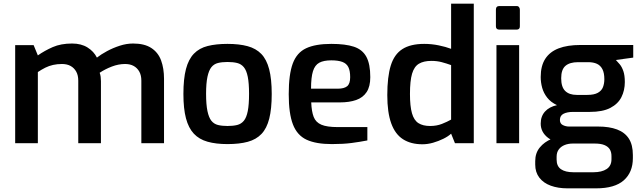

<svg xmlns="http://www.w3.org/2000/svg" viewBox="-20 -783 3503 1050"><path d="M63 0V-536H164L187 -480Q224 -506 268.5 -525.5Q313 -545 374 -545Q424 -545 458.5 -523.5Q493 -502 510 -468Q533 -486 565.5 -503.5Q598 -521 635 -533Q672 -545 708 -545Q770 -545 807.5 -520.5Q845 -496 861 -452.5Q877 -409 877 -352V0H753V-342Q753 -371 742 -391Q731 -411 711.5 -422Q692 -433 664 -433Q628 -433 591.5 -419Q555 -405 525 -385Q529 -375 530.5 -363Q532 -351 532 -339V0H408V-342Q408 -371 397 -391Q386 -411 366.5 -422Q347 -433 319 -433Q293 -433 270.5 -428Q248 -423 228 -413Q208 -403 187 -389V0Z M1224 5Q1161 5 1115 -8Q1069 -21 1040 -52Q1011 -83 997 -136Q983 -189 983 -269Q983 -352 997 -405.5Q1011 -459 1040.5 -489.5Q1070 -520 1116 -531.5Q1162 -543 1224 -543Q1288 -543 1334 -530.5Q1380 -518 1409 -488Q1438 -458 1452 -404.5Q1466 -351 1466 -269Q1466 -188 1452.5 -134.5Q1439 -81 1410 -50.5Q1381 -20 1335 -7.5Q1289 5 1224 5ZM1224 -94Q1255 -94 1277 -99.5Q1299 -105 1313.5 -122.5Q1328 -140 1335 -175.5Q1342 -211 1342 -270Q1342 -328 1335 -363Q1328 -398 1313.5 -415.5Q1299 -433 1277 -438.5Q1255 -444 1224 -444Q1194 -444 1172 -438.5Q1150 -433 1136 -415.5Q1122 -398 1114.5 -363Q1107 -328 1107 -270Q1107 -211 1114.5 -175.5Q1122 -140 1136 -122.5Q1150 -105 1172 -99.5Q1194 -94 1224 -94Z M1795 5Q1708 5 1656.5 -19Q1605 -43 1582 -102.5Q1559 -162 1559 -268Q1559 -376 1581 -435.5Q1603 -495 1654 -519Q1705 -543 1792 -543Q1869 -543 1915.5 -527.5Q1962 -512 1983.5 -472.5Q2005 -433 2005 -361Q2005 -310 1985 -279.5Q1965 -249 1927.5 -236Q1890 -223 1839 -223H1682Q1684 -173 1695.5 -143.5Q1707 -114 1737.5 -101Q1768 -88 1827 -88H1989V-15Q1948 -7 1902.5 -1Q1857 5 1795 5ZM1681 -298H1827Q1862 -298 1878.5 -311.5Q1895 -325 1895 -361Q1895 -396 1885 -416Q1875 -436 1852 -444.5Q1829 -453 1792 -453Q1750 -453 1726 -440Q1702 -427 1691.5 -393.5Q1681 -360 1681 -298Z M2290 6Q2227 6 2184 -21.5Q2141 -49 2119.5 -108.5Q2098 -168 2098 -263Q2098 -363 2117 -424.5Q2136 -486 2180.5 -514.5Q2225 -543 2300 -543Q2340 -543 2379 -535Q2418 -527 2447 -516V-763H2571V0H2468L2447 -52Q2431 -37 2404.5 -24Q2378 -11 2348.5 -2.5Q2319 6 2290 6ZM2332 -94Q2368 -94 2397 -105.5Q2426 -117 2447 -129V-427Q2422 -436 2396 -443Q2370 -450 2339 -450Q2297 -450 2271 -434.5Q2245 -419 2233.5 -380Q2222 -341 2222 -269Q2222 -202 2233 -163.5Q2244 -125 2268.5 -109.5Q2293 -94 2332 -94Z M2711 -621Q2692 -621 2692 -639V-730Q2692 -750 2711 -750H2805Q2814 -750 2818.5 -744Q2823 -738 2823 -730V-639Q2823 -621 2805 -621ZM2695 0V-536H2819V0Z M3083 247Q3032 247 2992 232.5Q2952 218 2929.5 188.5Q2907 159 2907 117V98Q2907 54 2932 23.5Q2957 -7 2996 -23Q3035 -39 3077 -39L3113 2Q3088 2 3068 10Q3048 18 3036 34Q3024 50 3024 74V90Q3024 126 3048 142.5Q3072 159 3116 159H3225Q3271 159 3297.5 141.5Q3324 124 3324 88V71Q3324 49 3315 34Q3306 19 3286 10.5Q3266 2 3232 2H3098Q3018 2 2977.5 -29Q2937 -60 2937 -107Q2937 -147 2960.5 -173Q2984 -199 3026 -208Q2992 -224 2972.5 -249Q2953 -274 2945 -303Q2937 -332 2937 -362Q2937 -423 2962 -461.5Q2987 -500 3035 -518.5Q3083 -537 3154 -537H3443V-468L3348 -455Q3358 -445 3369.5 -431Q3381 -417 3389 -394Q3397 -371 3397 -334Q3397 -289 3378.5 -252Q3360 -215 3318 -193Q3276 -171 3205 -171H3114Q3082 -171 3062 -161Q3042 -151 3042 -127Q3042 -107 3058 -99Q3074 -91 3092 -91H3251Q3312 -91 3354.5 -75Q3397 -59 3419 -25Q3441 9 3441 65V82Q3441 159 3391.5 203Q3342 247 3240 247ZM3134 -264H3192Q3229 -264 3249.5 -275.5Q3270 -287 3277.5 -306.5Q3285 -326 3285 -350Q3285 -384 3274.5 -404.5Q3264 -425 3244.5 -434Q3225 -443 3197 -443H3141Q3096 -443 3072.5 -423Q3049 -403 3049 -355Q3049 -307 3071 -285.5Q3093 -264 3134 -264Z"/></svg>

Font: Exo Thin SemiBold
Style: Regular
Weight: 600
Version: Version 2.000